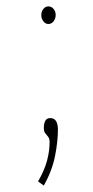

<svg xmlns="http://www.w3.org/2000/svg" viewBox="-20 -412 290 600"><path d="M131 -337Q122 -337 115.5 -345.5Q109 -354 109 -365Q109 -376 115.5 -384Q122 -392 131 -392Q141 -392 147.5 -384Q154 -376 154 -365Q154 -354 147.5 -345.5Q141 -337 131 -337ZM117 168 99 155Q119 120 127 90Q135 60 135 32Q135 21 130.5 15.5Q126 10 121.5 4.5Q117 -1 117 -12Q117 -43 137 -43Q150 -43 155.5 -33Q161 -23 161 -8Q161 30 152 75.5Q143 121 117 168Z"/></svg>

Font: Inconsolata UltraCondensed ExtraLight
Style: Regular
Weight: 200
Width: 1
Monospace: yes
Designer: Raph Levien, Cyreal, Brenton Simpson
Foundry: Raph Levien, Cyreal, Google
Version: Version 3.100; ttfautohint (v1.8.4.7-5d5b)